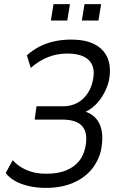

<svg xmlns="http://www.w3.org/2000/svg" viewBox="-20 -907 583 936"><path d="M203 9Q159 9 120 0Q81 -9 51.5 -26Q22 -43 8 -64L42 -126Q67 -97 108.5 -78.5Q150 -60 205 -60Q262 -60 301.5 -76Q341 -92 364.5 -120.5Q388 -149 396 -189Q410 -257 382 -290.5Q354 -324 284 -324H149L158 -389H287Q344 -389 382.5 -423.5Q421 -458 433 -516Q442 -558 431 -586.5Q420 -615 389.5 -630.5Q359 -646 308 -646Q258 -646 214 -628.5Q170 -611 130 -576L111 -637Q137 -661 170 -678.5Q203 -696 242.5 -705Q282 -714 326 -714Q399 -714 444 -689.5Q489 -665 506 -620.5Q523 -576 511 -514Q503 -481 486 -450Q469 -419 445 -395.5Q421 -372 391 -359L393 -364Q446 -347 466.5 -300Q487 -253 473 -177Q460 -121 425.5 -80Q391 -39 335 -15Q279 9 203 9ZM379 -807 392 -887H473L460 -807ZM228 -807 241 -887H321L308 -807Z"/></svg>

Font: Nunito Sans 10pt Condensed
Style: Italic
Weight: 400
Width: 3
Italic angle: -9°
Designer: Vernon Adams
Foundry: Vernon Adams
Version: Version 3.101;gftools[0.9.27]